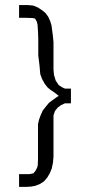

<svg xmlns="http://www.w3.org/2000/svg" viewBox="-20 -638 352 752"><path d="M54.7 -618.2H88.9L110.4 -616.2L128.9 -608.4L146.5 -596.7L158.2 -586.9L168.9 -572.3L176.8 -554.7L181.6 -539.1L186.5 -502.9L189.5 -473.6V-420.9V-366.2L191.4 -344.7L198.2 -322.3L210 -304.7L223.6 -295.9L234.4 -291H257.8V-233.4H234.4L219.7 -226.6L206.1 -216.8L195.3 -203.1L189.5 -186.5V-75.2V-24.4L187.5 -1L182.6 22.5L174.8 41L165 57.6L152.3 72.3L135.7 83L118.2 89.8L101.6 92.8L85 93.8H54.7V43.9H95.7L110.4 41L118.2 32.2L125 19.5L127.9 9.8L128.9 -16.6V-86.9V-152.3L132.8 -168.9L138.7 -185.5L147.5 -205.1L158.2 -218.8L171.9 -235.4L183.6 -244.1L201.2 -256.8L210 -262.7L192.4 -276.4L177.7 -286.1L166 -295.9L155.3 -309.6L144.5 -329.1L137.7 -347.7L134.8 -380.9L129.9 -420.9V-484.4L128.9 -513.7L127 -542L124 -553.7L117.2 -565.4L106.4 -567.4L76.2 -568.4H54.7Z"/></svg>

Font: LaylaThuluth
Style: Regular
Weight: 400
Version: Version 2.0